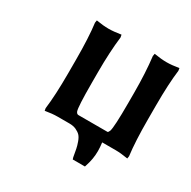

<svg xmlns="http://www.w3.org/2000/svg" viewBox="-131 -562 807 813"><g transform="rotate(30 272.5 -155.5)"><path d="M125 -181.2V-249Q125 -355.5 116.2 -423.8L118.2 -436Q152.3 -430.2 178.2 -430.2Q203.1 -430.2 238.8 -436L241.2 -423.8Q231.9 -347.7 231.9 -249V-195.8Q231.9 -79.1 238.8 -60.1Q243.2 -49.8 251 -49.8H393.1Q396.5 -49.8 400.9 -60.1Q408.2 -80.6 408.2 -200.2V-249Q408.2 -347.7 398.9 -423.8L400.9 -436Q436.5 -430.2 461.9 -430.2Q487.3 -430.2 522 -436L523.9 -423.8Q515.1 -355.5 515.1 -249V-181.2Q515.1 -74.2 523.9 -5.9L522 5.9Q487.3 0 461.9 0H396Q398.9 23.4 398.9 41Q398.9 79.6 386.2 117.2Q386.2 117.7 385 121.1Q383.8 124.5 383.8 125H324.2L321.8 117.2V118.2Q317.4 92.8 314.7 78.9Q312 64.9 305.7 47.4Q299.3 29.8 291 21.2Q282.7 12.7 268.8 6.3Q254.9 0 235.8 0H178.2Q152.3 0 118.2 5.9L116.2 -5.9Q125 -74.2 125 -181.2Z"/></g></svg>

Font: Linear Smooth
Style: Bold
Weight: 700
Designer: Philipp H. Poll, Flanker
Foundry: Philipp H. Poll, reworked by Flanker
Version: Version 1.061 | FøM Fix